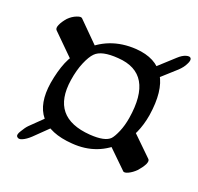

<svg xmlns="http://www.w3.org/2000/svg" viewBox="-92 -641 703 680"><g transform="rotate(20 259.5 -301.0)"><path d="M171 -406Q161 -392 144 -386Q127 -380 122 -385L38 -468Q32 -474 38 -488Q44 -502 58 -518Q72 -532 88 -538Q103 -544 108 -539L192 -455L179 -429Q174 -409 171 -406ZM378 -405Q364 -414 367 -420Q375 -434 390 -448L471 -522Q486 -536 500 -540Q514 -544 518 -537Q522 -530 514 -515Q507 -500 491 -485L410 -412Q377 -379 381 -394Q383 -402 378 -405ZM376 -193Q382 -216 399 -224Q416 -232 422 -226L499 -151Q505 -146 499 -132Q492 -118 478 -102Q464 -88 449 -81Q434 -74 429 -81L352 -156Q340 -167 352 -176Q376 -192 376 -193ZM165 -192Q184 -190 179 -184Q160 -157 158 -155L86 -85Q70 -70 56 -64Q42 -58 36 -66Q30 -72 41 -89Q51 -106 60 -115L132 -185Q162 -211 161 -205Q159 -193 165 -192ZM326 -502Q480 -491 450 -298Q437 -221 394 -174Q326 -102 226 -110Q56 -122 82 -286Q90 -333 104.5 -368Q119 -403 149 -434Q220 -509 326 -502ZM277 -450Q213 -455 190 -431Q177 -418 164.5 -388.5Q152 -359 146 -320Q123 -172 275 -161Q333 -157 352 -177Q361 -187 371 -210.5Q381 -234 386 -264Q415 -441 277 -450Z"/></g></svg>

Font: Kavivanar
Style: Regular
Weight: 400
Designer: Tharique Azeez
Foundry: Tharique Azeez
Version: Version 1.88